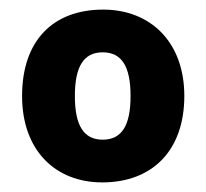

<svg xmlns="http://www.w3.org/2000/svg" viewBox="-20 -742 429 400"><path d="M364 -542C364 -656 292 -722 195 -722C90 -722 26 -657 26 -542C26 -429 95 -362 193 -362C297 -362 364 -428 364 -542ZM136 -542C136 -603 154 -633 194 -633C234 -633 252 -603 252 -542C252 -481 234 -451 194 -451C154 -451 136 -481 136 -542Z"/></svg>

Font: Noto Sans Myanmar UI ExtraBold
Style: Regular
Weight: 800
Designer: Monotype Design Team
Foundry: Monotype Imaging Inc.
Version: Version 2.103